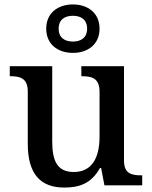

<svg xmlns="http://www.w3.org/2000/svg" viewBox="-20 -834 684 864"><path d="M308 -596C375 -596 428 -634 428 -705C428 -776 375 -814 308 -814C241 -814 188 -776 188 -705C188 -634 241 -596 308 -596ZM308 -647C273 -647 244 -663 244 -705C244 -747 273 -763 308 -763C343 -763 372 -747 372 -705C372 -663 343 -647 308 -647ZM269 10C333 10 389 -5 430 -78H435L450 0H620V-45H616C573 -45 538 -52 538 -111V-536H346V-491H349C392 -491 428 -483 428 -421V-219C428 -123 393 -60 312 -60C237 -60 215 -111 215 -198V-536H24V-491H27C72 -491 105 -481 105 -422V-187C105 -50 163 10 269 10Z"/></svg>

Font: Noto Serif Vithkuqi Medium
Style: Regular
Weight: 500
Version: Version 1.005